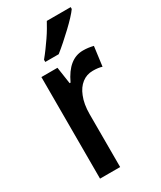

<svg xmlns="http://www.w3.org/2000/svg" viewBox="-191 -817 739 884"><g transform="rotate(-30 178.5 -375.5)"><path d="M66.9 0V-540H152.3L165.5 -450.7H170.4Q193.8 -501 224.4 -525.6Q254.9 -550.3 293.5 -550.3Q308.1 -550.3 321 -548.6Q334 -546.9 348.1 -543.5L334.5 -440.4Q324.2 -443.8 312.5 -445.3Q300.8 -446.8 286.1 -446.8Q252.9 -446.8 228 -427.2Q203.1 -407.7 189.5 -372.6Q181.6 -353.5 177.7 -330.6Q173.8 -307.6 173.8 -281.2V0ZM117.2 -591.3V-603Q131.8 -620.6 146.7 -640.9Q161.6 -661.1 175.3 -681.2Q189 -701.2 199.7 -719.5Q210.4 -737.8 217.8 -751.5H344.7V-741.7Q335.4 -728.5 317.9 -709.7Q300.3 -690.9 278.1 -669.9Q255.9 -648.9 232.7 -628.4Q209.5 -607.9 188.5 -591.3Z"/></g></svg>

Font: Open Sans
Style: Regular
Weight: 600
Width: 3
Foundry: Ascender Corporation
Version: Version 1.000